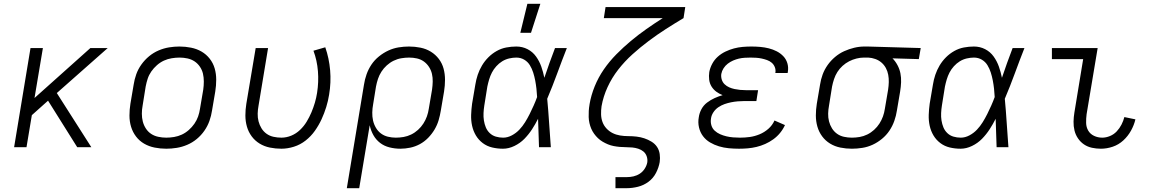

<svg xmlns="http://www.w3.org/2000/svg" viewBox="-20 -772 6040 1007"><path d="M54 0 140 -520H205L161 -258L454 -520H545L278 -284L459 0H385L232 -244L147 -168L119 0Z M852 8Q821 8 791 2Q761 -4 736 -18.5Q711 -33 693.5 -56Q676 -79 667.5 -107Q659 -135 659 -166Q659 -197 664 -228L681 -328Q685 -355 694.5 -382Q704 -409 721.5 -433.5Q739 -458 762 -477Q785 -496 812 -507.5Q839 -519 866.5 -523.5Q894 -528 921 -528Q952 -528 982 -522Q1012 -516 1037 -501.5Q1062 -487 1080 -464Q1098 -441 1106 -413Q1114 -385 1114 -354Q1114 -323 1109 -292L1092 -192Q1088 -165 1078.5 -138Q1069 -111 1052 -86.5Q1035 -62 1012 -43Q989 -24 962 -12.5Q935 -1 907 3.5Q879 8 852 8ZM852 -50Q872 -50 893 -53.5Q914 -57 933.5 -66Q953 -75 970 -90Q987 -105 999.5 -123Q1012 -141 1019 -161Q1026 -181 1029 -202L1046 -302Q1049 -323 1049 -344.5Q1049 -366 1044.5 -385.5Q1040 -405 1028.5 -422Q1017 -439 1000.5 -450Q984 -461 963.5 -465.5Q943 -470 922 -470Q902 -470 880.5 -466.5Q859 -463 839.5 -454Q820 -445 803 -430Q786 -415 773.5 -397Q761 -379 754.5 -359Q748 -339 744 -318L728 -218Q724 -197 724 -175.5Q724 -154 729 -134.5Q734 -115 745 -98Q756 -81 772.5 -70Q789 -59 810 -54.5Q831 -50 852 -50Z M1456 8Q1425 8 1395.5 2Q1366 -4 1341.5 -19Q1317 -34 1300 -57Q1283 -80 1275 -108Q1267 -136 1267 -166.5Q1267 -197 1272 -228L1321 -520H1386L1336 -218Q1332 -197 1331.5 -176Q1331 -155 1336 -135.5Q1341 -116 1351.5 -99Q1362 -82 1378 -70.5Q1394 -59 1414.5 -54.5Q1435 -50 1456 -50Q1482 -50 1507.5 -60.5Q1533 -71 1553.5 -90.5Q1574 -110 1588.5 -134Q1603 -158 1613.5 -183Q1624 -208 1631.5 -233.5Q1639 -259 1643 -285Q1652 -342 1647.5 -398.5Q1643 -455 1624 -506L1686 -524Q1706 -467 1711.5 -403.5Q1717 -340 1706 -275Q1701 -243 1691 -210.5Q1681 -178 1666.5 -146.5Q1652 -115 1631.5 -86Q1611 -57 1583 -35Q1555 -13 1521.5 -2.5Q1488 8 1456 8Z M1799 215 1889 -328Q1893 -355 1902.5 -382Q1912 -409 1928 -433Q1944 -457 1967.5 -476Q1991 -495 2017 -507Q2043 -519 2070.5 -523.5Q2098 -528 2125 -528Q2156 -528 2185.5 -522Q2215 -516 2239.5 -501Q2264 -486 2281.5 -463Q2299 -440 2306.5 -412Q2314 -384 2314 -353.5Q2314 -323 2309 -292L2292 -192Q2288 -167 2280.5 -141.5Q2273 -116 2259 -92.5Q2245 -69 2225.5 -49Q2206 -29 2182 -16Q2158 -3 2131.5 2.5Q2105 8 2080 8Q2051 8 2023 1Q1995 -6 1973.5 -22.5Q1952 -39 1938.5 -63Q1925 -87 1919 -115L1864 215ZM2056 -50Q2076 -50 2096.5 -53.5Q2117 -57 2136.5 -66.5Q2156 -76 2172.5 -91Q2189 -106 2200.5 -124Q2212 -142 2219 -161.5Q2226 -181 2229 -202L2246 -302Q2249 -323 2249.5 -344Q2250 -365 2245.5 -384.5Q2241 -404 2230 -421Q2219 -438 2203 -449.5Q2187 -461 2167 -465.5Q2147 -470 2126 -470Q2106 -470 2085 -466.5Q2064 -463 2044.5 -453.5Q2025 -444 2008.5 -429Q1992 -414 1980.5 -396Q1969 -378 1962.5 -358.5Q1956 -339 1952 -318L1937 -225Q1933 -204 1932.5 -182Q1932 -160 1936.5 -140Q1941 -120 1951.5 -102Q1962 -84 1978 -72Q1994 -60 2014.5 -55Q2035 -50 2056 -50Z M2618 8Q2589 8 2561.5 1.5Q2534 -5 2512 -21.5Q2490 -38 2476 -61.5Q2462 -85 2456 -112.5Q2450 -140 2451 -169.5Q2452 -199 2456 -228L2473 -328Q2477 -354 2485.5 -379.5Q2494 -405 2508 -428.5Q2522 -452 2541.5 -471.5Q2561 -491 2585 -504.5Q2609 -518 2635.5 -523Q2662 -528 2688 -528Q2720 -528 2747 -514Q2774 -500 2791.5 -475.5Q2809 -451 2819 -422.5Q2829 -394 2835 -364Q2848 -403 2862 -442Q2876 -481 2891 -520H2953Q2927 -454 2902.5 -387Q2878 -320 2850 -254Q2856 -191 2860 -127Q2864 -63 2869 0H2807Q2806 -37 2804.5 -74.5Q2803 -112 2802 -149Q2788 -121 2770.5 -94Q2753 -67 2730.5 -44Q2708 -21 2678 -6.5Q2648 8 2618 8ZM2619 -50Q2642 -50 2664.5 -62Q2687 -74 2704 -92Q2721 -110 2734 -131Q2747 -152 2758 -174Q2769 -196 2779 -218.5Q2789 -241 2797 -263Q2796 -285 2793.5 -307Q2791 -329 2787 -350Q2783 -371 2776.5 -391.5Q2770 -412 2759 -430Q2748 -448 2729.5 -459Q2711 -470 2688 -470Q2670 -470 2650.5 -465.5Q2631 -461 2614 -450.5Q2597 -440 2583 -424.5Q2569 -409 2560 -391.5Q2551 -374 2545.5 -355.5Q2540 -337 2536 -318L2520 -218Q2517 -199 2516 -179Q2515 -159 2518 -140Q2521 -121 2528 -104Q2535 -87 2548.5 -74Q2562 -61 2580.5 -55.5Q2599 -50 2619 -50ZM2709 -600 2746 -752H2814L2765 -600Z M3208 215V157H3267Q3285 157 3302.5 153Q3320 149 3335.5 139Q3351 129 3361.5 112.5Q3372 96 3375 79Q3377 62 3371.5 47Q3366 32 3354.5 22.5Q3343 13 3327.5 8Q3312 3 3296 1.5Q3280 0 3263.5 0Q3247 0 3230.5 -1.5Q3214 -3 3198.5 -6Q3183 -9 3168.5 -15Q3154 -21 3140.5 -29Q3127 -37 3116 -47.5Q3105 -58 3096 -70.5Q3087 -83 3081 -97Q3075 -111 3071.5 -126.5Q3068 -142 3067.5 -158Q3067 -174 3068 -190.5Q3069 -207 3072 -224V-225Q3080 -272 3099 -319Q3118 -366 3147 -408Q3176 -450 3212.5 -487Q3249 -524 3288.5 -557Q3328 -590 3370 -619.5Q3412 -649 3456 -677H3147L3156 -735H3574L3565 -677Q3518 -649 3472 -619.5Q3426 -590 3382 -557Q3338 -524 3297 -487Q3256 -450 3222.5 -407Q3189 -364 3166.5 -315Q3144 -266 3135 -215Q3132 -194 3132.5 -172.5Q3133 -151 3140 -132Q3147 -113 3161 -98Q3175 -83 3193 -74Q3211 -65 3232 -61.5Q3253 -58 3275 -58H3276Q3298 -58 3319 -55.5Q3340 -53 3359.5 -46.5Q3379 -40 3397 -29Q3415 -18 3426 -1.5Q3437 15 3440 36Q3443 57 3440 78Q3435 107 3420.5 135Q3406 163 3381 181.5Q3356 200 3326 207.5Q3296 215 3267 215Z M3856 8Q3829 8 3802.5 5.5Q3776 3 3751 -4.5Q3726 -12 3704 -25Q3682 -38 3667 -58Q3652 -78 3646 -104Q3640 -130 3645 -157Q3648 -179 3659 -199.5Q3670 -220 3688.5 -234Q3707 -248 3728 -257.5Q3749 -267 3770 -273Q3752 -280 3737 -291Q3722 -302 3712 -318Q3702 -334 3699.5 -354Q3697 -374 3700 -394Q3704 -416 3715.5 -437.5Q3727 -459 3745 -475Q3763 -491 3785 -501.5Q3807 -512 3829.5 -518Q3852 -524 3875 -526Q3898 -528 3921 -528Q3944 -528 3967 -526Q3990 -524 4012 -518.5Q4034 -513 4053.5 -503Q4073 -493 4088 -477.5Q4103 -462 4109.5 -440.5Q4116 -419 4112 -395L4111 -389H4046L4047 -392Q4049 -407 4043.5 -420.5Q4038 -434 4027.5 -443Q4017 -452 4003 -457Q3989 -462 3975 -465Q3961 -468 3946.5 -469Q3932 -470 3917 -470Q3901 -470 3885.5 -469Q3870 -468 3855 -464.5Q3840 -461 3825 -454.5Q3810 -448 3797 -438Q3784 -428 3775 -414Q3766 -400 3763 -384Q3761 -369 3765.5 -354.5Q3770 -340 3780.5 -330Q3791 -320 3804.5 -314Q3818 -308 3832.5 -305Q3847 -302 3862 -300.5Q3877 -299 3893 -299H3956L3947 -242H3884Q3867 -242 3849.5 -240.5Q3832 -239 3814.5 -235.5Q3797 -232 3780 -226Q3763 -220 3747.5 -209.5Q3732 -199 3721.5 -183Q3711 -167 3709 -150Q3706 -132 3711 -115Q3716 -98 3728.5 -86.5Q3741 -75 3757 -68Q3773 -61 3790 -57Q3807 -53 3825 -51.5Q3843 -50 3861 -50Q3887 -50 3912.5 -53.5Q3938 -57 3963.5 -67.5Q3989 -78 4010 -96.5Q4031 -115 4042 -140L4097 -116Q4087 -94 4071.5 -75Q4056 -56 4036 -41.5Q4016 -27 3993.5 -17Q3971 -7 3948 -1.5Q3925 4 3902 6Q3879 8 3856 8Z M4448 8Q4417 8 4387.5 2Q4358 -4 4333.5 -19Q4309 -34 4292 -57Q4275 -80 4267 -108Q4259 -136 4259 -166.5Q4259 -197 4264 -228L4281 -328Q4285 -355 4294.5 -381Q4304 -407 4320.5 -430.5Q4337 -454 4359.5 -473Q4382 -492 4407.5 -503.5Q4433 -515 4460 -521.5Q4487 -528 4514 -528H4531L4809 -520L4799 -462L4661 -466Q4676 -451 4687 -430.5Q4698 -410 4702.5 -387.5Q4707 -365 4706 -340.5Q4705 -316 4701 -292L4684 -192Q4680 -165 4670.5 -138Q4661 -111 4645 -87Q4629 -63 4606 -44Q4583 -25 4557 -13Q4531 -1 4503 3.5Q4475 8 4448 8ZM4448 -50Q4468 -50 4488.5 -53.5Q4509 -57 4528.5 -66.5Q4548 -76 4564.5 -91Q4581 -106 4592.5 -124Q4604 -142 4611 -161.5Q4618 -181 4621 -202L4638 -302Q4641 -322 4641.5 -341.5Q4642 -361 4638.5 -380Q4635 -399 4626 -415.5Q4617 -432 4603 -444Q4589 -456 4571 -462.5Q4553 -469 4534 -470H4511Q4492 -470 4472 -465Q4452 -460 4433.5 -450.5Q4415 -441 4399 -426.5Q4383 -412 4372 -394.5Q4361 -377 4354.5 -357.5Q4348 -338 4344 -318L4328 -218Q4324 -197 4323.5 -176Q4323 -155 4328 -135.5Q4333 -116 4343.5 -99Q4354 -82 4370 -70.5Q4386 -59 4406.5 -54.5Q4427 -50 4448 -50Z M5018 8Q4989 8 4961.5 1.5Q4934 -5 4912 -21.5Q4890 -38 4876 -61.5Q4862 -85 4856 -112.5Q4850 -140 4851 -169.5Q4852 -199 4856 -228L4873 -328Q4877 -354 4885.5 -379.5Q4894 -405 4908 -428.5Q4922 -452 4941.5 -471.5Q4961 -491 4985 -504.5Q5009 -518 5035.5 -523Q5062 -528 5088 -528Q5120 -528 5147 -514Q5174 -500 5191.5 -475.5Q5209 -451 5219 -422.5Q5229 -394 5235 -364Q5248 -403 5262 -442Q5276 -481 5291 -520H5353Q5327 -454 5302.5 -387Q5278 -320 5250 -254Q5256 -191 5260 -127Q5264 -63 5269 0H5207Q5206 -37 5204.5 -74.5Q5203 -112 5202 -149Q5188 -121 5170.5 -94Q5153 -67 5130.5 -44Q5108 -21 5078 -6.5Q5048 8 5018 8ZM5019 -50Q5042 -50 5064.5 -62Q5087 -74 5104 -92Q5121 -110 5134 -131Q5147 -152 5158 -174Q5169 -196 5179 -218.5Q5189 -241 5197 -263Q5196 -285 5193.5 -307Q5191 -329 5187 -350Q5183 -371 5176.5 -391.5Q5170 -412 5159 -430Q5148 -448 5129.5 -459Q5111 -470 5088 -470Q5070 -470 5050.5 -465.5Q5031 -461 5014 -450.5Q4997 -440 4983 -424.5Q4969 -409 4960 -391.5Q4951 -374 4945.5 -355.5Q4940 -337 4936 -318L4920 -218Q4917 -199 4916 -179Q4915 -159 4918 -140Q4921 -121 4928 -104Q4935 -87 4948.5 -74Q4962 -61 4980.5 -55.5Q4999 -50 5019 -50Z M5754 8Q5730 8 5707 3Q5684 -2 5665.5 -14.5Q5647 -27 5634 -46Q5621 -65 5615.5 -87.5Q5610 -110 5610.5 -134Q5611 -158 5615 -182L5661 -462H5497V-520H5737L5679 -173Q5676 -150 5676.5 -127.5Q5677 -105 5687.5 -87Q5698 -69 5718 -59.5Q5738 -50 5761 -50Q5781 -50 5801.5 -58.5Q5822 -67 5837 -83Q5852 -99 5862 -118.5Q5872 -138 5877 -158L5935 -146Q5928 -116 5912 -87Q5896 -58 5871.5 -35.5Q5847 -13 5816 -2.5Q5785 8 5754 8Z"/></svg>

Font: Iosevka Light Extended
Style: Italic
Weight: 300
Width: 7
Italic angle: -9°
Monospace: yes
Designer: Belleve Invis
Foundry: Belleve Invis
Version: Version 32.5.0; ttfautohint (v1.8.4)